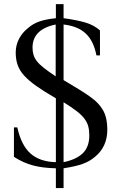

<svg xmlns="http://www.w3.org/2000/svg" viewBox="-20 -831 598 948"><path d="M456.1 -557.6Q442.4 -628.9 403.3 -665.5Q364.3 -702.1 293.9 -710V-435.5Q343.8 -406.2 376.5 -385.7Q409.2 -365.2 430.2 -349.6Q451.2 -334 463.9 -320.3Q476.6 -306.6 487.3 -289.1Q509.8 -252.9 509.8 -189.5Q509.8 -148.4 494.6 -115.2Q479.5 -82 451.2 -58.6Q436.5 -45.9 421.4 -37.1Q406.2 -28.3 388.7 -22Q371.1 -15.6 348.1 -10.3Q325.2 -4.9 293.9 0V97.7H255.9V0Q221.7 -1 194.3 -4.4Q167 -7.8 143.1 -14.2Q119.1 -20.5 96.2 -30.8Q73.2 -41 48.8 -56.6V-202.1H65.4Q85 -113.3 130.9 -72.8Q176.8 -32.2 255.9 -30.3V-345.7Q198.2 -378.9 160.2 -405.8Q122.1 -432.6 99.1 -458Q76.2 -483.4 66.9 -510.7Q57.6 -538.1 57.6 -571.3Q57.6 -607.4 73.7 -638.7Q89.8 -669.9 118.2 -692.4Q131.8 -704.1 145.5 -711.9Q159.2 -719.7 174.8 -725.1Q190.4 -730.5 210 -734.4Q229.5 -738.3 255.9 -741.2V-810.5H293.9V-741.2Q364.3 -731.4 404.8 -718.8Q445.3 -706.1 473.6 -680.7V-557.6ZM254.9 -710Q140.6 -686.5 140.6 -595.7Q140.6 -576.2 145.5 -560.1Q150.4 -543.9 162.6 -528.3Q174.8 -512.7 197.3 -495.1Q219.7 -477.5 254.9 -454.1ZM293.9 -30.3Q358.4 -43.9 389.6 -75.2Q420.9 -106.4 420.9 -162.1Q420.9 -188.5 415.5 -208Q410.2 -227.5 396 -246.1Q381.8 -264.6 357.4 -283.2Q333 -301.8 293.9 -326.2Z"/></svg>

Font: BabelStone Tibetan Slim
Style: Regular
Weight: 400
Designer: Christopher J. Fynn
Foundry: BabelStone
Version: Version 10.011 October 1, 2023